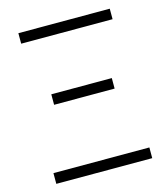

<svg xmlns="http://www.w3.org/2000/svg" viewBox="-109 -815 789 901"><g transform="rotate(-15 285.5 -364.5)"><path d="M53 0H519V-52H53ZM139 -361H433V-412H139ZM64 -678H508V-729H64Z"/></g></svg>

Font: Noto Sans CJK KR Light
Style: Regular
Weight: 300
Designer: Ryoko NISHIZUKA (kana & ideographs); Paul D. Hunt (Latin, Greek & Cyrillic); Wenlong ZHANG (bopomofo); Sandoll Communica
Foundry: Adobe Systems Incorporated
Version: Version 1.004;PS 1.004;hotconv 1.0.82;makeotf.lib2.5.63406